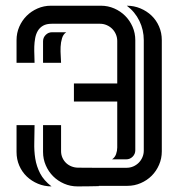

<svg xmlns="http://www.w3.org/2000/svg" viewBox="-20 -664 642 686"><path d="M398.9 -301.3H244.1V-365.7H398.9V-517.6Q398.9 -530.3 394 -541.5Q389.2 -552.7 380.9 -561Q372.6 -569.3 361.3 -574.2Q350.1 -579.1 337.4 -579.1H165Q146 -579.1 134 -572.3Q122.1 -565.4 115.2 -554Q108.4 -542.5 105.7 -527.8Q103 -513.2 102.5 -497.6Q102.1 -481.9 102.8 -466.8Q103.5 -451.7 103.5 -439.5H39.1V-520.5Q39.1 -545.9 48.8 -568.4Q58.6 -590.8 75.2 -607.4Q91.8 -624 114.3 -633.8Q136.7 -643.6 162.1 -643.6H340.3Q365.7 -643.6 388.2 -633.8Q410.6 -624 427.2 -607.4Q443.8 -590.8 453.6 -568.4Q463.4 -545.9 463.4 -520.5V-127Q463.4 -113.8 453.9 -104.2Q444.3 -94.7 431.2 -94.7H380.4Q390.6 -101.6 394.8 -113.5Q398.9 -125.5 398.9 -136.7ZM432.1 -64.5Q444.8 -64.5 456.1 -69.3Q467.3 -74.2 475.6 -82.5Q483.9 -90.8 488.8 -102.1Q493.7 -113.3 493.7 -126V-520.5Q493.7 -557.1 478 -589.4Q462.4 -621.6 433.1 -643.6Q459 -643.6 481.7 -634Q504.4 -624.5 521.5 -608.2Q538.6 -591.8 548.3 -569.3Q558.1 -546.9 558.1 -520.5V-123Q558.1 -97.7 548.3 -75.2Q538.6 -52.7 522 -36.1Q505.4 -19.5 482.9 -9.8Q460.4 0 435.1 0H333V1Q314 1.5 294.9 1.7Q275.9 2 256.8 2Q231.4 2 209 -7.8Q186.5 -17.6 169.9 -34.2Q153.3 -50.8 143.6 -73.2Q133.8 -95.7 133.8 -121.1V-216.8H198.2V-124Q198.2 -111.3 203.1 -100.3Q208 -89.4 216.3 -81.5Q224.6 -73.7 235.8 -69.3Q247.1 -64.9 259.8 -64.9L321.3 -64.5ZM164.1 2Q138.2 2 115.5 -7.6Q92.8 -17.1 75.7 -33.4Q58.6 -49.8 48.8 -72.3Q39.1 -94.7 39.1 -121.1V-216.8H103.5Q103.5 -185.1 102.5 -155Q101.6 -125 106 -97.4Q110.4 -69.8 123.3 -44.7Q136.2 -19.5 164.1 2ZM216.8 -548.8Q206.1 -542 201.7 -527.6Q197.3 -513.2 196.5 -496.6Q195.8 -480 197 -464.1Q198.2 -448.2 198.2 -439.5H133.8V-516.6Q133.8 -529.8 143.3 -539.3Q152.8 -548.8 166 -548.8Z"/></svg>

Font: Isar CAT
Style: Regular
Weight: 400
Designer: Digitized by Peter Wiegel
Foundry: CAT-Fonts, Peter Wiegel
Version: Version 1.000; ttfautohint (v1.3)